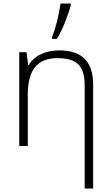

<svg xmlns="http://www.w3.org/2000/svg" viewBox="-20 -826 630 1086"><path d="M459 240.2V-344.2Q459 -424.8 423.8 -460.9Q388.7 -497.1 304.7 -497.1Q221.7 -497.1 179.7 -448.2Q137.7 -399.4 137.2 -293V0H88.9V-530.8H129.9L139.2 -458H142.1Q168.5 -500 213.9 -520.5Q259.3 -541 314 -541Q412.1 -541 459.5 -492.7Q506.8 -444.3 506.8 -347.2V240.2ZM380.4 -806.2V-797.9Q371.6 -760.3 349.6 -704.6Q327.6 -648.9 302.2 -606H273.9V-613.8Q307.6 -701.2 322.3 -806.2Z"/></svg>

Font: OpenSans-Light
Style: Regular
Weight: 300
Foundry: Ascender Corporation
Version: Version 1.10